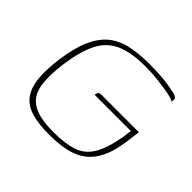

<svg xmlns="http://www.w3.org/2000/svg" viewBox="-121 -605 754 754"><g transform="rotate(45 255.5 -228.5)"><path d="M230 9Q175 9 136.5 -2Q98 -13 76.5 -39.5Q55 -66 49 -112.5Q43 -159 53 -230Q63 -302 83.5 -348Q104 -394 135.5 -420Q167 -446 212 -456Q257 -466 315 -466Q338 -466 360.5 -465Q383 -464 405.5 -461.5Q428 -459 450 -454Q465 -452 472 -448.5Q479 -445 481.5 -441Q484 -437 483 -432L482 -423Q474 -428 459.5 -431.5Q445 -435 426 -438Q407 -441 386.5 -443.5Q366 -446 346.5 -447Q327 -448 311 -448Q234 -448 187 -427.5Q140 -407 115 -359.5Q90 -312 78 -230Q67 -149 76.5 -101Q86 -53 124.5 -31.5Q163 -10 238 -10Q302 -10 343 -23.5Q384 -37 407.5 -75Q431 -113 444 -184Q447 -200 448 -211.5Q449 -223 450 -228H249Q250 -236 252 -240Q254 -244 258 -245.5Q262 -247 270 -247H476L468 -186Q460 -128 441.5 -90Q423 -52 394.5 -30.5Q366 -9 326.5 0Q287 9 236 9Q235 9 233.5 9Q232 9 230 9Z"/></g></svg>

Font: Genos Thin Thin
Style: Italic
Weight: 250
Italic angle: -8°
Version: Version 1.010